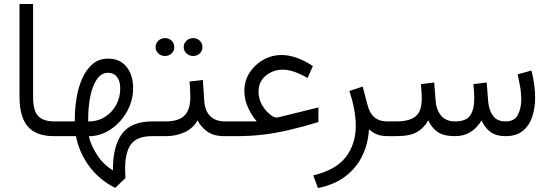

<svg xmlns="http://www.w3.org/2000/svg" viewBox="-20 -685 2764 966"><path d="M78.1 -665H146.5V-198.2Q146.5 -127.4 172.4 -100.8Q198.2 -74.2 251.5 -74.2H268.1V0H251.5Q162.1 0 120.1 -48.3Q78.1 -96.7 78.1 -198.2Z M248.5 0V-74.2H356.4V-86.4Q356.4 -140.1 365.5 -193.8Q374.5 -247.6 394.5 -292Q414.6 -336.4 446.5 -363.3Q478.5 -390.1 524.4 -390.1Q583.5 -390.1 616.7 -348.6Q649.9 -307.1 649.9 -240.7Q649.9 -194.3 632.1 -151.1Q614.3 -107.9 583 -73.7Q551.8 -39.6 511.7 -19.5Q471.7 0.5 426.8 0.5Q436 42 466.6 91.3Q497.1 140.6 548.3 172.4Q546.9 52.7 593 -10.7Q639.2 -74.2 746.6 -74.2H766.1V0H745.6Q669.4 0 639.4 40.5Q609.4 81.1 609.4 164.1Q609.4 173.8 610.1 186.5Q610.8 199.2 611.3 210.4L559.6 260.3Q475.6 217.3 426.3 147.9Q377 78.6 362.3 0ZM523.4 -318.8Q490.7 -318.8 468.5 -287.6Q446.3 -256.3 435.1 -203.6Q423.8 -150.9 423.8 -86.9V-73.7Q470.2 -73.7 506.6 -95.9Q543 -118.2 564 -156.2Q585 -194.3 585 -240.7Q585 -276.9 568.6 -297.9Q552.2 -318.8 523.4 -318.8Z M904.3 -448.2Q904.3 -466.8 918.2 -480Q932.1 -493.2 951.7 -493.2Q971.7 -493.2 985.1 -480.2Q998.5 -467.3 998.5 -448.2Q998.5 -429.2 985.1 -416.3Q971.7 -403.3 951.7 -403.3Q932.1 -403.3 918.2 -416.5Q904.3 -429.7 904.3 -448.2ZM762.7 -448.2Q762.7 -466.8 776.4 -480Q790 -493.2 810.1 -493.2Q830.1 -493.2 843.5 -480.2Q856.9 -467.3 856.9 -448.2Q856.9 -429.2 843.5 -416.3Q830.1 -403.3 810.1 -403.3Q790 -403.3 776.4 -416.5Q762.7 -429.7 762.7 -448.2ZM746.6 -74.2H814.5Q877.4 -74.2 907.5 -103Q937.5 -131.8 937.5 -194.8Q937.5 -216.8 936.3 -236.6Q935.1 -256.3 933.6 -274.9L1000.5 -282.7L1007.8 -176.3Q1011.2 -126.5 1038.3 -100.3Q1065.4 -74.2 1109.9 -74.2H1124.5V0H1108.9Q1054.7 0 1022.2 -23.7Q989.7 -47.4 974.1 -79.6Q950.7 -38.6 908 -19.3Q865.2 0 814.5 0H746.6Z M1272 -74.2Q1248.5 -100.1 1229 -141.1Q1209.5 -182.1 1209.5 -228.5Q1209.5 -278.3 1235.6 -319.1Q1261.7 -359.9 1304.4 -384Q1347.2 -408.2 1397 -408.2Q1470.2 -408.2 1554.2 -352.5L1527.3 -292.5Q1493.2 -312.5 1461.9 -323.5Q1430.7 -334.5 1402.3 -334.5Q1370.6 -334.5 1342.8 -321Q1314.9 -307.6 1297.9 -283Q1280.8 -258.3 1280.8 -225.1Q1280.8 -188.5 1296.6 -160.4Q1312.5 -132.3 1330.6 -116.2Q1348.6 -100.1 1355 -98.1Q1368.2 -91.8 1378.4 -94.2L1582 -144.5V-70.8Q1500 -45.9 1432.1 -30.3Q1364.3 -14.6 1301.3 -7.3Q1238.3 0 1169.4 0H1105V-74.2Z M1930.7 0Q1895.5 0 1872.3 -10.7Q1849.1 -21.5 1836.4 -35.2Q1832.5 35.6 1804 96.4Q1775.4 157.2 1720.2 200.4Q1665 243.7 1579.6 261.2L1556.2 197.3Q1669.9 170.4 1720 105Q1770 39.6 1770 -51.8Q1770 -92.3 1761.7 -136.2Q1753.4 -180.2 1737.8 -227.1L1804.7 -249.5L1829.6 -154.8Q1850.6 -74.2 1926.8 -74.2H1948.2V0Z M2269 0Q2211.9 0 2181.6 -21.2Q2151.4 -42.5 2134.8 -80.1Q2112.8 -40 2076.9 -20Q2041 0 1973.6 0H1928.7V-74.2H1974.6Q2040 -74.2 2071 -99.6Q2102.1 -125 2102.1 -189.5Q2102.1 -202.1 2101.1 -218.5Q2100.1 -234.9 2097.7 -261.7L2164.6 -270L2171.9 -175.8Q2175.3 -132.3 2199.2 -103.3Q2223.1 -74.2 2270 -74.2Q2325.2 -74.2 2345.7 -104.2Q2366.2 -134.3 2366.2 -189.5Q2366.2 -202.1 2365.2 -218.5Q2364.3 -234.9 2361.8 -261.7L2428.7 -270L2436 -175.8Q2439 -133.8 2459.2 -104Q2479.5 -74.2 2524.4 -74.2Q2568.4 -74.2 2585.4 -106.9Q2602.5 -139.6 2602.5 -183.1Q2602.5 -217.8 2596.2 -252.7Q2589.8 -287.6 2584.5 -311L2653.8 -330.1Q2662.1 -298.3 2667.2 -263.2Q2672.4 -228 2672.4 -192.9Q2672.4 -142.6 2658.2 -98.6Q2644 -54.7 2611.8 -27.6Q2579.6 -0.5 2524.9 0Q2475.1 0 2446.8 -21.7Q2418.5 -43.5 2402.8 -79.1Q2355.5 0 2269 0Z"/></svg>

Font: Vazirmatn RD FD Light
Style: Regular
Weight: 300
Designer: Saber Rastikerdar
Foundry: Saber Rastikerdar
Version: Version 33.003